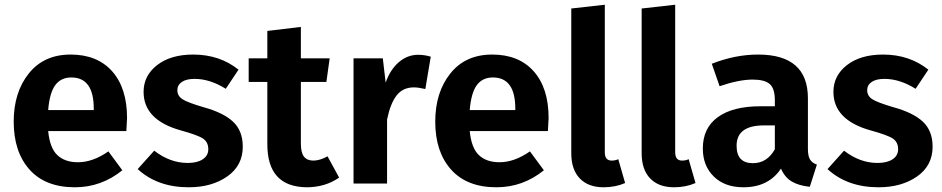

<svg xmlns="http://www.w3.org/2000/svg" viewBox="-20 -777 3990 813"><path d="M518 -277Q518 -267 515 -222H184Q191 -150 223 -120Q255 -90 310 -90Q373 -90 439 -136L498 -56Q409 16 297 16Q172 16 105 -59Q38 -134 38 -262Q38 -386 102 -466Q166 -546 279 -546Q392 -546 455 -475Q518 -404 518 -277ZM377 -311V-317Q377 -449 282 -449Q238 -449 214 -416.5Q190 -384 184 -311Z M798 -546Q910 -546 990 -482L936 -401Q869 -443 804 -443Q769 -443 750 -430Q731 -417 731 -395Q731 -371 752.5 -357Q774 -343 842 -323Q926 -300 967 -261.5Q1008 -223 1008 -156Q1008 -76 942.5 -30Q877 16 779 16Q647 16 563 -61L633 -139Q700 -87 775 -87Q815 -87 838.5 -102.5Q862 -118 862 -145Q862 -175 840 -190Q818 -205 745 -225Q588 -269 588 -388Q588 -457 645.5 -501.5Q703 -546 798 -546Z M1367 -115 1416 -25Q1357 16 1278 16Q1112 14 1112 -166V-430H1033V-530H1112V-646L1254 -663V-530H1376L1362 -430H1254V-169Q1254 -131 1267 -114Q1280 -97 1307 -97Q1334 -97 1367 -115Z M1751 -545Q1777 -545 1804 -537L1781 -400Q1751 -407 1733 -407Q1686 -407 1659.5 -373Q1633 -339 1619 -271V0H1477V-530H1601L1613 -427Q1632 -482 1668.5 -513.5Q1705 -545 1751 -545Z M2303 -277Q2303 -267 2300 -222H1969Q1976 -150 2008 -120Q2040 -90 2095 -90Q2158 -90 2224 -136L2283 -56Q2194 16 2082 16Q1957 16 1890 -59Q1823 -134 1823 -262Q1823 -386 1887 -466Q1951 -546 2064 -546Q2177 -546 2240 -475Q2303 -404 2303 -277ZM2162 -311V-317Q2162 -449 2067 -449Q2023 -449 1999 -416.5Q1975 -384 1969 -311Z M2536 16Q2471 16 2435 -21.5Q2399 -59 2399 -128V-741L2541 -757V-132Q2541 -97 2570 -97Q2586 -97 2598 -103L2627 -2Q2586 16 2536 16Z M2834 16Q2769 16 2733 -21.5Q2697 -59 2697 -128V-741L2839 -757V-132Q2839 -97 2868 -97Q2884 -97 2896 -103L2925 -2Q2884 16 2834 16Z M3401 -147Q3401 -116 3410 -101.5Q3419 -87 3439 -80L3409 14Q3362 9 3332.5 -8.5Q3303 -26 3287 -63Q3234 16 3128 16Q3049 16 3002.5 -29.5Q2956 -75 2956 -148Q2956 -235 3019.5 -281Q3083 -327 3200 -327H3261V-353Q3261 -402 3239.5 -421Q3218 -440 3167 -440Q3109 -440 3027 -412L2994 -507Q3093 -546 3190 -546Q3401 -546 3401 -361ZM3168 -86Q3228 -86 3261 -145V-246H3215Q3099 -246 3099 -160Q3099 -86 3168 -86Z M3719 -546Q3831 -546 3911 -482L3857 -401Q3790 -443 3725 -443Q3690 -443 3671 -430Q3652 -417 3652 -395Q3652 -371 3673.5 -357Q3695 -343 3763 -323Q3847 -300 3888 -261.5Q3929 -223 3929 -156Q3929 -76 3863.5 -30Q3798 16 3700 16Q3568 16 3484 -61L3554 -139Q3621 -87 3696 -87Q3736 -87 3759.5 -102.5Q3783 -118 3783 -145Q3783 -175 3761 -190Q3739 -205 3666 -225Q3509 -269 3509 -388Q3509 -457 3566.5 -501.5Q3624 -546 3719 -546Z"/></svg>

Font: Fira Sans SemiBold
Style: Regular
Weight: 600
Designer: bBox Type GmbH & Carrois Corporate GbR & Edenspiekermann AG
Foundry: bBox Type GmbH & Carrois Corporate GbR & Edenspiekermann AG
Version: Version 4.301;PS 004.301;hotconv 1.0.88;makeotf.lib2.5.64775